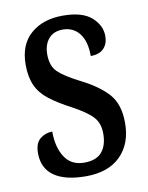

<svg xmlns="http://www.w3.org/2000/svg" viewBox="-69 -597 507 658"><g transform="rotate(-10 185.0 -268.0)"><path d="M178 10Q105 10 67 -17Q29 -44 29 -96Q29 -131 47.5 -146Q66 -161 90 -161Q90 -106 112.5 -71.5Q135 -37 180 -37Q222 -37 241.5 -60Q261 -83 261 -124Q261 -160 241 -182Q221 -204 171 -231Q125 -255 96 -277.5Q67 -300 53.5 -329.5Q40 -359 40 -402Q40 -472 82.5 -509Q125 -546 194 -546Q262 -546 294 -517.5Q326 -489 326 -452Q326 -425 310.5 -409Q295 -393 265 -393Q265 -445 243.5 -472Q222 -499 186 -499Q154 -499 136.5 -478.5Q119 -458 119 -424Q119 -384 140.5 -363Q162 -342 215 -315Q277 -284 309 -248Q341 -212 341 -147Q341 -75 298.5 -32.5Q256 10 178 10Z"/></g></svg>

Font: Noto Serif Lao ExtraCondensed Medium
Style: Regular
Weight: 500
Width: 2
Designer: Monotype Design Team
Foundry: Monotype Imaging Inc.
Version: Version 2.003; ttfautohint (v1.8.4.7-5d5b)